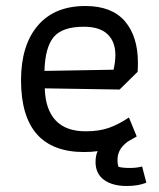

<svg xmlns="http://www.w3.org/2000/svg" viewBox="-20 -498 528 639"><path d="M298 41Q298 20 305 5Q284 8 260 8Q50 8 50 -231Q50 -347 105.5 -412.5Q161 -478 264 -478Q352 -478 395.5 -427.5Q439 -377 439 -289Q439 -269 438 -259L378 -200L129 -204Q131 -134 165 -97.5Q199 -61 265 -61Q310 -61 342.5 -72.5Q375 -84 409 -107L435 -44Q408 -28 404 -26Q386 -12 378.5 2.5Q371 17 371 35Q371 48 374 57Q387 61 412 61Q436 61 453 56L467 110Q440 121 402 121Q354 121 326 100.5Q298 80 298 41ZM358 -266Q364 -293 364 -315Q364 -359 338 -384Q312 -409 259 -409Q187 -409 158.5 -374.5Q130 -340 128 -262Z"/></svg>

Font: Athiti Medium
Style: Regular
Weight: 500
Designer: CadsonDemak Team
Foundry: CadsonDemak
Version: Version 1.032